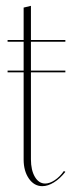

<svg xmlns="http://www.w3.org/2000/svg" viewBox="-20 -632 244 658"><path d="M125 6Q97 6 79 -20Q61 -46 61 -85V-384H6V-390H61V-489H6V-495H61V-606L86 -612V-495H204V-489H86V-390H204V-384H86V-86Q86 -49 99.5 -26Q113 -3 135 -3Q150 -3 167.5 -14.5Q185 -26 199 -46L204 -43Q186 -20 165 -7Q144 6 125 6Z"/></svg>

Font: Moniqa Thin Display
Style: Regular
Weight: 100
Designer: Rajesh Rajput
Foundry: Rajesh Rajput
Version: Version 1.000